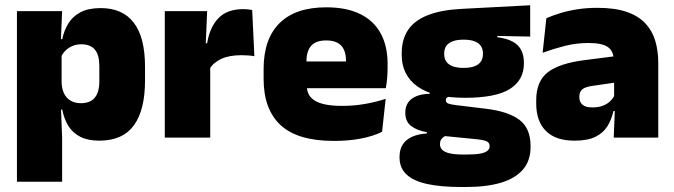

<svg xmlns="http://www.w3.org/2000/svg" viewBox="-20 -536 2624 748"><path d="M367 12Q322.5 12 293 -3Q263.5 -18 246.5 -45.2Q229.5 -72.5 222.5 -109H180L220 -216.5Q220.5 -191 229.2 -172.5Q238 -154 254.8 -144Q271.5 -134 295.5 -134Q331 -134 349 -155.2Q367 -176.5 367 -219V-279Q367 -322 349.5 -342.8Q332 -363.5 296.5 -363.5Q277.5 -363.5 261.5 -356.5Q245.5 -349.5 234 -337.8Q222.5 -326 217 -311.5L176.5 -383.5H222.5Q229.5 -417.5 246.5 -445Q263.5 -472.5 294 -488.5Q324.5 -504.5 372.5 -504.5Q457.5 -504.5 501.2 -447.5Q545 -390.5 545 -275.5V-223Q545 -106.5 501.2 -47.2Q457.5 12 367 12ZM46 172V-492.5H222L216 -352L220 -340V-158L217 -128.5L222 0V172Z M796.5 -267.5 745.5 -367.5H787Q797 -430 831 -465.2Q865 -500.5 928.5 -500.5Q938 -500.5 946.2 -499.5Q954.5 -498.5 962.5 -497L971 -317Q961 -319 947.2 -320Q933.5 -321 920.5 -321Q873.5 -321 842.5 -306.8Q811.5 -292.5 796.5 -267.5ZM622 0V-492.5H787L780 -329.5H799V0Z M1281 13Q1139.5 13 1073.2 -48.5Q1007 -110 1007 -228.5V-267Q1007 -384.5 1069.2 -446Q1131.5 -507.5 1251 -507.5Q1330.5 -507.5 1383.5 -481.2Q1436.5 -455 1463.2 -405.8Q1490 -356.5 1490 -287V-271.5Q1490 -251.5 1488.2 -230.8Q1486.5 -210 1483 -192.5H1324.5Q1326.5 -223 1327.2 -250Q1328 -277 1328 -298.5Q1328 -324.5 1320 -342.2Q1312 -360 1295 -369.2Q1278 -378.5 1251 -378.5Q1210.5 -378.5 1192.2 -357.5Q1174 -336.5 1174 -298V-253.5L1175 -234.5V-203.5Q1175 -188 1180.5 -173.5Q1186 -159 1200.8 -147.8Q1215.5 -136.5 1242.8 -130Q1270 -123.5 1313.5 -123.5Q1358 -123.5 1400.5 -130.8Q1443 -138 1482.5 -151L1468.5 -22.5Q1434 -5.5 1386.2 3.8Q1338.5 13 1281 13ZM1100.5 -192.5V-296.5H1447.5V-192.5Z M1792.5 -155Q1667.5 -155 1606.2 -199.2Q1545 -243.5 1545 -322V-328Q1545 -383 1570.2 -420Q1595.5 -457 1647.5 -477.2Q1699.5 -497.5 1779.5 -501.5L2045.5 -515.5V-393.5L1917.5 -396V-391Q1953 -386.5 1976 -374.5Q1999 -362.5 2010 -342Q2021 -321.5 2021 -291.5V-288.5Q2021 -223.5 1966 -189.2Q1911 -155 1792.5 -155ZM1783.5 66H1800Q1833 66 1852 62.2Q1871 58.5 1879.2 51.2Q1887.5 44 1887.5 34V33Q1887.5 19 1874.2 13.8Q1861 8.5 1838 6.5L1691 -8L1728.5 -10.5Q1718 -8.5 1710.2 -3.8Q1702.5 1 1698.2 8.2Q1694 15.5 1694 25.5V26.5Q1694 38.5 1702.8 47.5Q1711.5 56.5 1731.2 61.2Q1751 66 1783.5 66ZM1775.5 192.5Q1698.5 192.5 1645 181Q1591.5 169.5 1564 144Q1536.5 118.5 1536.5 77V75Q1536.5 46.5 1549 27Q1561.5 7.5 1585.5 -3.2Q1609.5 -14 1643 -16V-21Q1603.5 -28 1581.2 -45.5Q1559 -63 1559 -96V-97Q1559 -121 1570.2 -137Q1581.5 -153 1602.8 -161.5Q1624 -170 1654 -170.5V-190L1771.5 -160H1740Q1728 -160 1722.5 -156.5Q1717 -153 1717 -146V-145.5Q1717 -136 1726.5 -132.5Q1736 -129 1756.5 -126.5L1872 -112.5Q1960 -102 2003.5 -69.2Q2047 -36.5 2047 33V36.5Q2047 89.5 2017.8 124Q1988.5 158.5 1932.5 175.5Q1876.5 192.5 1796 192.5ZM1786 -271.5Q1812 -271.5 1828.5 -277.8Q1845 -284 1853.2 -296Q1861.5 -308 1861.5 -325V-328Q1861.5 -345 1853.2 -357Q1845 -369 1828.5 -375.2Q1812 -381.5 1786 -381.5Q1760.5 -381.5 1743.8 -375.2Q1727 -369 1718.8 -357.2Q1710.5 -345.5 1710.5 -328V-325Q1710.5 -308 1718.8 -296Q1727 -284 1743.8 -277.8Q1760.5 -271.5 1786 -271.5Z M2371 0 2376 -126 2372.5 -130.5V-283.5L2371 -301.5Q2371 -336 2348.8 -352.2Q2326.5 -368.5 2273 -368.5Q2224.5 -368.5 2179.8 -357Q2135 -345.5 2094 -330.5L2108.5 -465Q2133.5 -476 2164 -485.2Q2194.5 -494.5 2230.5 -500Q2266.5 -505.5 2307 -505.5Q2375.5 -505.5 2421.2 -489.8Q2467 -474 2494 -445.2Q2521 -416.5 2532.8 -377Q2544.5 -337.5 2544.5 -290V0ZM2218.5 12Q2144.5 12 2106.8 -25.8Q2069 -63.5 2069 -133V-145.5Q2069 -219.5 2114.2 -254.5Q2159.5 -289.5 2259 -302L2384.5 -318L2395 -217L2288.5 -201.5Q2259.5 -197.5 2248.2 -187.8Q2237 -178 2237 -159V-157Q2237 -139.5 2248.8 -128.5Q2260.5 -117.5 2288 -117.5Q2311 -117.5 2327.8 -123.8Q2344.5 -130 2355.8 -140.5Q2367 -151 2373.5 -163.5L2398.5 -103.5H2370Q2362.5 -70 2346.2 -44Q2330 -18 2299.5 -3Q2269 12 2218.5 12Z"/></svg>

Font: Anek Tamil ExtraBold
Style: Regular
Weight: 800
Designer: Aadarsh Rajan (Tamil), Yesha Goshar (Latin)
Foundry: Ek Type
Version: Version 1.003